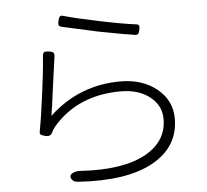

<svg xmlns="http://www.w3.org/2000/svg" viewBox="-54 -813 958 889"><g transform="rotate(-5 425.0 -368.5)"><path d="M274 17Q247 15 241 -5Q237 -20 257 -28Q273 -34 293 -32Q489 -20 595 -80Q693 -136 693 -238Q693 -302 640.5 -342.5Q588 -383 507 -383Q305 -383 189 -246Q180 -234 174 -222Q165 -201 140 -208Q125 -212 121 -215Q114 -220 117 -232Q129 -294 143 -403Q157 -506 162 -578Q163 -591 170 -595Q175 -598 190.5 -596Q206 -594 211.5 -589Q217 -584 215 -570Q210 -536 198 -448Q183 -332 177 -298Q317 -429 509 -429Q611 -429 678 -374.5Q745 -320 745 -236Q745 -104 622 -36Q499 32 274 17ZM594 -638Q556 -643 452 -663Q431 -667 421 -669Q374 -679 290 -698Q268 -703 259 -705Q248 -708 246 -715Q245 -720 248 -734Q252 -749 256 -753Q261 -758 273 -754Q332 -737 435 -716Q534 -695 603 -686Q616 -685 618 -678Q620 -673 617 -658Q614 -645 610 -641Q604 -636 594 -638Z"/></g></svg>

Font: GenSenRounded TW L
Style: Regular
Weight: 300
Version: Version 1.501;PS 1;hotconv 16.6.51;makeotf.lib2.5.65220